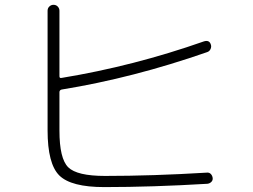

<svg xmlns="http://www.w3.org/2000/svg" viewBox="-20 -763 1040 790"><path d="M409.2 6.8Q272.5 6.8 224.1 -41Q175.8 -88.9 175.8 -226.6V-718.8Q175.8 -729.5 183.1 -736.3Q190.4 -743.2 200.2 -743.2Q210.9 -743.2 217.8 -735.8Q224.6 -728.5 224.6 -718.8V-449.2Q224.6 -440.4 233.4 -442.4Q530.3 -491.2 819.3 -592.8Q841.8 -599.6 847.7 -579.1Q850.6 -570.3 846.2 -561Q841.8 -551.8 833 -548.8Q528.3 -442.4 233.4 -394.5Q225.6 -392.6 224.6 -384.8V-225.6Q224.6 -110.4 260.7 -74.7Q296.9 -39.1 412.1 -39.1Q607.4 -39.1 831.1 -52.7Q840.8 -53.7 847.2 -47.4Q853.5 -41 855 -31.2Q856.4 -21.5 849.6 -14.6Q842.8 -7.8 833 -6.8Q606.4 6.8 409.2 6.8Z"/></svg>

Font: Rounded Mgen+ 1m light
Style: Regular
Weight: 200
Designer: [Source Han Sans]
Ryoko NISHIZUKA  (kana & ideographs); Paul D. Hunt (Latin, Greek & Cyrillic); Wenlong ZHANG  (bopomofo
Version: Version 1.059.20150602